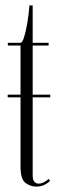

<svg xmlns="http://www.w3.org/2000/svg" viewBox="-20 -682 224 711"><path d="M114.5 9Q93 9 74.5 -4.5Q56 -18 56 -65.5V-321.5H8.5V-331.5H56V-513.5H9V-523.5H56Q62.5 -523.5 69 -543.8Q75.5 -564 81 -596Q86.5 -628 89 -662H101V-523.5H160V-513.5H101V-331.5H166V-321.5H101V-32.5Q101 -15.5 107.5 -8.8Q114 -2 122.5 -2Q133.5 -2 144.8 -8.5Q156 -15 160 -19.5L165.5 -12.5Q157 -3.5 143.8 2.8Q130.5 9 114.5 9Z"/></svg>

Font: Imbue 100pt ExtraLight
Style: Regular
Weight: 200
Designer: Tyler Finck
Foundry: Etcetera Type Company
Version: Version 1.102; ttfautohint (v1.8.3)